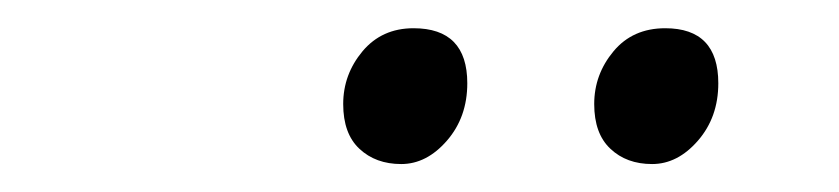

<svg xmlns="http://www.w3.org/2000/svg" viewBox="-20 -748 594 136"><path d="M451.2 -728Q488.8 -728 488.8 -689Q488.8 -665 474.4 -648.4Q460 -631.8 441.9 -631.8Q423.8 -631.8 412.4 -642.6Q400.9 -653.3 400.9 -674.3Q400.9 -695.3 414.6 -711.7Q428.2 -728 451.2 -728ZM272.9 -728Q311 -728 311 -689Q311 -665 296.6 -648.4Q282.2 -631.8 264.2 -631.8Q246.1 -631.8 234.6 -642.6Q223.1 -653.3 223.1 -674.3Q223.1 -695.3 236.8 -711.7Q250.5 -728 272.9 -728Z"/></svg>

Font: OpenSans-Italic
Style: Italic
Weight: 400
Italic angle: -12°
Foundry: Ascender Corporation
Version: Version 1.10